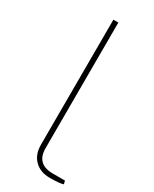

<svg xmlns="http://www.w3.org/2000/svg" viewBox="-185 -749 645 803"><g transform="rotate(30 137.0 -347.0)"><path d="M132 -95Q131 -16 211 -16H270L274 0Q255 6 210 6Q163 6 136 -21Q108 -48 108 -96L109 -700H133Z"/></g></svg>

Font: Taylor Sans Thin
Style: Regular
Weight: 100
Italic angle: -8°
Designer: Natanael Gama
Version: Version 1.001 September 8, 2015